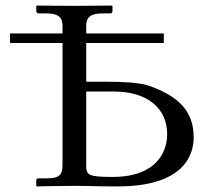

<svg xmlns="http://www.w3.org/2000/svg" viewBox="-20 -666 735 688"><path d="M289 -338H388C512 -338 579 -275 579 -185C579 -124 543 -32 383 -32C296 -32 289 -39 289 -72ZM289 -512H567V-546H289V-575C289 -603 304 -618 347 -618H375C380 -618 383 -621 383 -626V-645L381 -646C381 -646 283 -645 245 -645C204 -645 112 -646 112 -646L110 -645V-626C110 -621 114 -618 118 -618H147C188 -618 204 -604 204 -574V-546H16V-512H204V-74C204 -39 191 -27 150 -27H118C112 -27 110 -24 110 -19V0L112 2C112 2 193 0 246 0C307 0 308 2 402 2C613 2 674 -88 674 -174C674 -267 621 -321 513 -359C479 -371 410 -373 372 -373H289Z"/></svg>

Font: Libertinus Serif
Style: Regular
Weight: 400
Designer: Philipp H. Poll
Foundry: Khaled Hosny
Version: Version 6.2